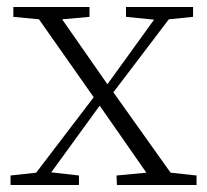

<svg xmlns="http://www.w3.org/2000/svg" viewBox="-20 -527 590 547"><path d="M466 -35 303 -264 461 -472 530 -479V-507H339V-479L419 -471L286 -287L157 -472L235 -479V-507H18V-479L91 -472L247 -250L83 -35L10 -27V0H205V-27L126 -36L264 -226L397 -35L312 -27L313 0H540V-27Z"/></svg>

Font: Noto Serif CJK KR ExtraLight
Style: Regular
Weight: 250
Designer: Ryoko NISHIZUKA 西塚涼子 (kana & ideographs); Frank Grießhammer (Latin, Greek & Cyrillic); Wenlong ZHANG 张文龙 (bopomofo); San
Foundry: Adobe Systems Incorporated
Version: Version 1.000;PS 1;hotconv 16.6.53;makeotf.lib2.5.65590